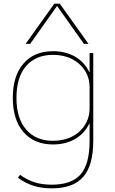

<svg xmlns="http://www.w3.org/2000/svg" viewBox="-20 -810 629 1050"><path d="M263 220Q208 220 163.5 206Q119 192 78 162L90 146Q128 174 169.5 187Q211 200 263 200Q372 200 421 143.5Q470 87 470 -40V-134H468Q442 -79 390 -49.5Q338 -20 270 -20Q167 -20 108.5 -87.5Q50 -155 50 -275Q50 -395 108.5 -462.5Q167 -530 270 -530Q338 -530 390 -500.5Q442 -471 468 -416H470V-520H490V-40Q490 94 435.5 157Q381 220 263 220ZM270 -40Q329 -40 374 -63Q419 -86 444.5 -126.5Q470 -167 470 -219V-331Q470 -384 444.5 -424Q419 -464 374 -487Q329 -510 270 -510Q176 -510 123 -449Q70 -388 70 -275Q70 -163 123 -101.5Q176 -40 270 -40ZM120 -570 277 -790H307L464 -570H439L293 -776H291L145 -570Z"/></svg>

Font: M PLUS 2 Thin
Style: Regular
Weight: 100
Designer: Coji Morishita
Foundry: UNDERFOREST DESIGN
Version: Version 1.001